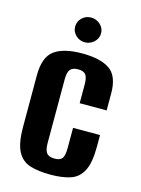

<svg xmlns="http://www.w3.org/2000/svg" viewBox="-104 -715 574 784"><g transform="rotate(15 183.0 -322.5)"><path d="M187.3 8.3Q135.9 8.3 100.5 -2.8Q65.2 -14 47.2 -48.5Q29.2 -83 29.2 -151.7V-369.7Q29.2 -446.5 68.3 -475.1Q107.5 -503.6 185.7 -503.6Q263.6 -503.6 302.5 -476.4Q341.5 -449.2 341.5 -376.8V-304.5H227.5V-383.3Q227.5 -412.1 218.7 -424.3Q209.9 -436.5 185.7 -436.5Q162.5 -436.5 152.8 -424.3Q143.2 -412.1 143.2 -383.3V-114.5Q143.2 -83.9 152.8 -71.6Q162.5 -59.4 187 -59.4Q209.9 -59.4 218.7 -71.3Q227.5 -83.2 227.5 -114.5V-200.3H341.5V-152.4Q341.5 -83.6 323.7 -49Q305.9 -14.3 271.3 -3Q236.8 8.3 187.3 8.3ZM182.7 -550.1Q160.6 -550.1 144.6 -565.5Q128.6 -580.8 128.6 -602.1Q128.6 -624 144.6 -639.3Q160.6 -654.5 182.7 -654.5Q205.3 -654.5 221.7 -639.3Q238.1 -624 238.1 -602.4Q238.1 -580.8 221.7 -565.5Q205.3 -550.1 182.7 -550.1Z"/></g></svg>

Font: Alumni Sans SC Thin
Style: Regular
Weight: 100
Designer: Robert E. Leuschke
Foundry: Robert E. Leuschke
Version: Version 1.018